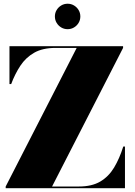

<svg xmlns="http://www.w3.org/2000/svg" viewBox="-20 -994 714 1014"><path d="M269.9 -907.1Q269.9 -925.6 279 -940.8Q288.1 -956.1 303.4 -965.2Q318.6 -974.3 337.1 -974.3Q355.6 -974.3 370.8 -965.2Q386.1 -956.1 395.2 -940.8Q404.3 -925.6 404.3 -907.1Q404.3 -888.6 395.2 -873.4Q386.1 -858.1 370.8 -849Q355.6 -839.9 337.1 -839.9Q318.6 -839.9 303.4 -849Q288.1 -858.1 279 -873.4Q269.9 -888.6 269.9 -907.1ZM30 -750H630V-741L255 -9H396.5Q465 -9 509.5 -35.2Q554 -61.5 582.5 -109Q611 -156.5 631 -220H640V0H10V-9L385 -741H273.5Q205 -741 160.5 -715.5Q116 -690 87.5 -646.8Q59 -603.5 39 -550H30Z"/></svg>

Font: Bodoni* 24pt Fatface
Style: Regular
Weight: 900
Version: Version 2.3